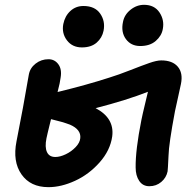

<svg xmlns="http://www.w3.org/2000/svg" viewBox="-20 -753 812 801"><path d="M564.9 -561Q526.4 -561 505.1 -590.1Q483.9 -619.1 493.2 -662.1Q499 -691.9 524.7 -712.4Q550.3 -732.9 581.1 -732.9Q624 -732.9 645.3 -701.2Q666.5 -669.4 659.2 -631.8Q654.3 -603.5 629.9 -582.3Q605.5 -561 564.9 -561ZM321.8 -555.2Q281.7 -555.2 259.3 -584.7Q236.8 -614.3 244.1 -652.8Q251 -686.5 273.7 -707.3Q296.4 -728 328.1 -728Q376 -728 397.9 -696.3Q419.9 -664.6 412.1 -625Q406.2 -595.2 383.3 -575.2Q360.4 -555.2 321.8 -555.2ZM182.1 27.8Q106.9 27.8 69.6 -25.6Q32.2 -79.1 48.8 -163.1Q77.6 -308.1 100.1 -440.9Q105 -469.2 128.4 -487.5Q151.9 -505.9 182.1 -505.9Q208 -505.9 223.4 -484.9Q238.8 -463.9 232.9 -429.2Q231 -410.6 220.2 -369.1Q344.2 -399.4 436 -429.2Q474.1 -440.9 523.2 -460.2Q572.3 -479.5 603 -490.2Q633.8 -501 652.8 -501Q699.7 -501 721.9 -474.6Q744.1 -448.2 734.9 -402.8Q731 -383.8 722.4 -345.5Q713.9 -307.1 710 -289.1Q684.1 -151.4 683.1 -104Q680.2 -43 679.2 -38.1Q673.8 -11.7 652.8 6.1Q631.8 23.9 603 23.9Q575.7 23.9 560.8 1.7Q545.9 -20.5 545.9 -54.2Q544.9 -126.5 569.8 -252Q574.2 -274.4 585.2 -319.8Q596.2 -365.2 597.2 -370.1Q509.3 -335.4 378.9 -301.8Q458 -260.3 448.2 -184.1Q439.9 -125.5 395.5 -75.4Q351.1 -25.4 293.2 1.2Q235.4 27.8 182.1 27.8ZM173.8 -175.8Q166.5 -139.6 175.8 -118.9Q185.1 -98.1 210.9 -98.1Q230.5 -98.1 254.2 -109.4Q277.8 -120.6 295.7 -139.4Q313.5 -158.2 314.9 -176.8Q318.8 -212.4 272 -232.9Q239.7 -245.1 192.9 -255.9Q190.9 -247.1 186.5 -230Q182.1 -212.9 179 -199Q175.8 -185.1 173.8 -175.8Z"/></svg>

Font: Shantell Sans Bouncy
Style: Italic
Weight: 600
Italic angle: -11.31°
Designer: Stephen Nixon, Anya Danilova, Shantell Martin
Foundry: Arrow Type
Version: Version 1.006;[9816181b4]